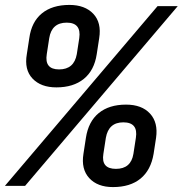

<svg xmlns="http://www.w3.org/2000/svg" viewBox="-57 -755 742 780"><path d="M172 -400Q109 -400 75 -436Q41 -472 52 -535L62 -600Q71 -666 113 -700.5Q155 -735 225 -735Q288 -735 322 -699Q356 -663 346 -600L336 -535Q326 -469 283.5 -434.5Q241 -400 172 -400ZM-37 0 583 -730H665L45 0ZM183 -473Q244 -473 255 -535L265 -600Q274 -663 214 -663Q153 -663 143 -600L133 -535Q123 -473 183 -473ZM402 5Q339 5 305.5 -31.5Q272 -68 282 -130L292 -195Q302 -261 344 -295.5Q386 -330 455 -330Q519 -330 552.5 -293.5Q586 -257 577 -195L567 -130Q556 -64 514 -29.5Q472 5 402 5ZM414 -69Q475 -69 485 -130L495 -195Q505 -258 444 -258Q384 -258 373 -195L363 -130Q353 -69 414 -69Z"/></svg>

Font: JetBrains Mono NL SemiBold
Style: Italic
Weight: 600
Italic angle: -9°
Monospace: yes
Designer: Philipp Nurullin, Konstantin Bulenkov
Foundry: JetBrains
Version: Version 2.305; ttfautohint (v1.8.4.7-5d5b)